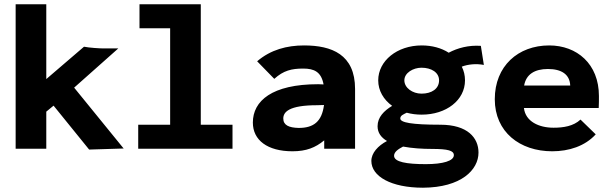

<svg xmlns="http://www.w3.org/2000/svg" viewBox="-20 -694 2855 896"><path d="M396 4 557 -1 326 -285 532 -468H463C446 -468 397 -471 372 -476L196 -325V-674H53V0H196V-173L230 -201Z M625 0H1065V-112H917V-674H631V-562H774V-112H625Z M1345 12C1409 12 1452 -5 1493 -39V0H1637V-279C1637 -440 1528 -482 1399 -482C1319 -482 1243 -462 1180 -408L1260 -326C1303 -365 1341 -374 1395 -374C1446 -374 1479 -359 1490 -300C1480 -300 1470 -301 1465 -301C1249 -301 1160 -223 1160 -122C1160 -40 1228 12 1345 12ZM1302 -141C1302 -171 1328 -203 1460 -203C1468 -203 1480 -204 1492 -204C1482 -126 1443 -97 1374 -97C1328 -98 1302 -110 1302 -141Z M1948 -159C2062 -159 2150 -226 2150 -319C2150 -342 2145 -363 2135 -383C2164 -394 2202 -398 2238 -391L2224 -480C2167 -484 2115 -470 2074 -448C2040 -470 1996 -482 1948 -482C1833 -482 1745 -410 1745 -319C1745 -271 1770 -229 1810 -200C1772 -177 1742 -147 1742 -105C1742 -74 1759 -52 1786 -36C1744 -14 1713 20 1713 57C1713 129 1805 182 1954 182C2132 181 2213 99 2213 18C2213 -51 2162 -112 2035 -112C1902 -112 1848 -122 1848 -141C1848 -155 1862 -160 1878 -168C1900 -162 1923 -159 1948 -159ZM1947 -257C1905 -257 1867 -284 1867 -319C1867 -354 1908 -378 1947 -378C1993 -378 2029 -356 2029 -319C2029 -280 1995 -257 1947 -257ZM1819 33C1819 15 1838 2 1861 -10C1903 -2 1951 1 1997 1C2071 1 2098 9 2098 30C2098 57 2047 72 1967 72C1878 72 1819 62 1819 33Z M2557 12C2635 12 2710 -12 2760 -67L2689 -136C2656 -105 2609 -98 2563 -98C2495 -98 2432 -127 2425 -190H2774C2775 -205 2775 -231 2775 -246C2775 -396 2672 -482 2543 -482C2398 -482 2289 -386 2289 -231C2289 -78 2406 12 2557 12ZM2426 -295C2435 -347 2475 -372 2537 -372C2600 -372 2639 -347 2641 -295Z"/></svg>

Font: Inconsolata SemiExpanded Black
Style: Regular
Weight: 900
Width: 6
Monospace: yes
Designer: Raph Levien, Cyreal, Brenton Simpson
Foundry: Raph Levien, Cyreal, Google
Version: Version 3.100